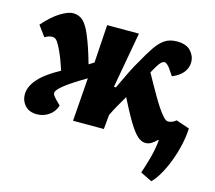

<svg xmlns="http://www.w3.org/2000/svg" viewBox="-103 -658 1098 981"><g transform="rotate(15 445.5 -168.0)"><path d="M466 -222 476 -221Q500 -272 520 -312.5Q540 -353 555 -377Q583 -428 606 -461.5Q629 -495 654.5 -512Q680 -529 718 -529Q768 -529 791.5 -503Q815 -477 815 -445Q815 -416 796.5 -391.5Q778 -367 738 -350L719 -378Q705 -400 691 -408Q677 -416 659 -394Q653 -386 645 -373Q637 -360 627 -341Q641 -315 656 -288.5Q671 -262 689 -231Q704 -205 720.5 -180Q737 -155 752 -138.5Q767 -122 778 -122Q800 -122 820 -139L891 -115Q889 -72 878.5 -25.5Q868 21 851.5 64Q835 107 815 141.5Q795 176 775 195L714 165Q727 128 740.5 78.5Q754 29 758 -17L754 -18Q740 -3 725.5 5.5Q711 14 695 14Q673 14 652 -5Q631 -24 603 -70Q587 -97 570.5 -128Q554 -159 540 -187Q524 -160 507.5 -130.5Q491 -101 479 -76L472 0H309L326 -229Q251 -185 215 -156.5Q179 -128 179 -113Q179 -106 183 -100Q187 -94 198 -82L223 -57Q211 -21 182.5 -2.5Q154 16 122 16Q80 16 58 -8.5Q36 -33 36 -66Q36 -152 184 -231Q176 -255 168 -277.5Q160 -300 149 -324Q136 -353 124.5 -370Q113 -387 97 -387Q78 -387 57 -374L16 -430Q63 -483 103 -507Q143 -531 168 -531Q201 -531 222.5 -509.5Q244 -488 262 -444Q275 -413 286 -380.5Q297 -348 311 -299L338 -316L351 -517H519Z"/></g></svg>

Font: Literata 12pt ExtraBold
Style: Italic
Weight: 800
Italic angle: -2°
Designer: Latin by Veronika Burian and Jose Scaglione. Greek by Irene Vlachou. Cyrillic by Vera Evstafieva
Foundry: TypeTogether
Version: Version 3.002